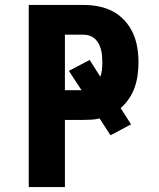

<svg xmlns="http://www.w3.org/2000/svg" viewBox="-20 -755 640 775"><path d="M96 0V-735H318Q349 -735 379 -729Q409 -723 435.5 -709Q462 -695 483 -672Q504 -649 516.5 -621.5Q529 -594 534 -564Q539 -534 539 -503Q539 -478 535.5 -452Q532 -426 523.5 -402Q515 -378 500.5 -356.5Q486 -335 467 -319L509 -253L426 -209L382 -277Q366 -273 350 -272Q334 -271 318 -271H242V0ZM242 -391H309L258 -469L342 -513L385 -445Q390 -459 391.5 -473.5Q393 -488 393 -503Q393 -516 392 -528.5Q391 -541 388 -553.5Q385 -566 379 -577.5Q373 -589 364 -597.5Q355 -606 343 -610.5Q331 -615 318 -615H242Z"/></svg>

Font: Iosevka Custom Heavy Extended
Style: Regular
Weight: 900
Width: 7
Monospace: yes
Designer: Belleve Invis
Foundry: Belleve Invis
Version: Version 11.2.4; ttfautohint (v1.8.4)